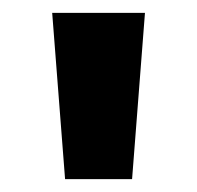

<svg xmlns="http://www.w3.org/2000/svg" viewBox="-20 -734 306 298"><path d="M205 -714H61L81 -456H185Z"/></svg>

Font: Noto Sans Canadian Aboriginal
Style: Bold
Weight: 700
Designer: Monotype Design Team, Typotheque's Kevin King
Foundry: Monotype Imaging Inc.
Version: Version 2.004